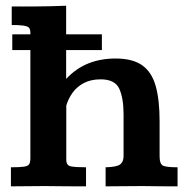

<svg xmlns="http://www.w3.org/2000/svg" viewBox="-20 -659 665 679"><path d="M23.4 -481.9V-537.6H340.3V-481.9ZM18.6 0V-67.4Q50.3 -67.4 64.9 -69.6Q79.6 -71.8 83.5 -78.9Q87.4 -85.9 87.4 -100.6V-544.9Q87.4 -561.5 74.5 -565.7Q61.5 -569.8 40.5 -570.3Q37.6 -570.3 31.2 -570.3Q24.9 -570.3 21.5 -570.3V-636.2Q41.5 -635.7 63.2 -636Q85 -636.2 106.4 -636.2Q132.3 -636.2 158.9 -637Q185.5 -637.7 213.9 -638.7Q213.9 -624.5 213.9 -598.4Q213.9 -572.3 213.9 -540.8Q213.9 -509.3 213.9 -477.8Q213.9 -446.3 213.9 -420.2Q213.9 -394 213.9 -379.9Q248.5 -417 292.2 -434.6Q335.9 -452.1 388.7 -452.1Q448.7 -452.1 482.7 -428.2Q516.6 -404.3 530.5 -355.2Q544.4 -306.2 544.4 -230V-106Q544.4 -77.1 558.6 -72.3Q572.8 -67.4 607.9 -67.4V0Q578.1 0 550 -0.2Q522 -0.5 483.4 -1Q443.8 -1 413.6 -0.5Q383.3 0 353.5 0V-67.4Q393.1 -68.4 405 -77.6Q417 -86.9 417 -106.9V-254.4Q417 -311.5 401.9 -345Q386.7 -378.4 335.9 -378.4Q300.8 -378.4 275.9 -365Q251 -351.6 236.1 -330.3Q221.2 -309.1 214.4 -285.6V-94.2Q214.4 -74.2 230 -70.8Q245.6 -67.4 284.2 -67.4V0Q249 0 216.8 -0.2Q184.6 -0.5 138.7 -1Q102.1 -1 74.7 -0.5Q47.4 0 18.6 0Z"/></svg>

Font: Kameron SemiBold
Style: Regular
Weight: 600
Designer: Vernon Adams
Foundry: Vernon Adams
Version: Version 1.100